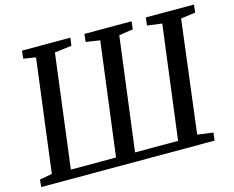

<svg xmlns="http://www.w3.org/2000/svg" viewBox="-102 -893 1271 1043"><g transform="rotate(-15 533.0 -371.5)"><path d="M371 -743 365 -699 269 -687 188 -50H442L524 -687L445 -699L450 -743H715L710 -699L631 -687L549 -50H791L873 -688L790 -699L795 -743H1066L1061 -699L979 -688L900 -56L988 -44L983 0H8L12 -41L82 -54L163 -688L94 -699L99 -743Z"/></g></svg>

Font: Koeln Type Serif
Style: Italic
Weight: 400
Italic angle: -8°
Designer: Eben Sorkin
Foundry: Eben Sorkin
Version: Version 2.002